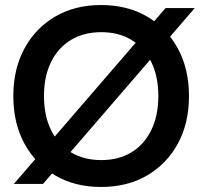

<svg xmlns="http://www.w3.org/2000/svg" viewBox="-20 -732 827 764"><path d="M382 12Q278 12 199.5 -34Q121 -80 77 -161Q33 -242 33 -350Q33 -457 77 -538.5Q121 -620 199.5 -666Q278 -712 382 -712Q487 -712 565.5 -666Q644 -620 688 -538.5Q732 -457 732 -350Q732 -242 688 -161Q644 -80 565.5 -34Q487 12 382 12ZM35 0 639 -700H755L151 0ZM383 -95Q452 -95 502.5 -125.5Q553 -156 581.5 -213.5Q610 -271 610 -350Q610 -429 581.5 -486Q553 -543 502.5 -573.5Q452 -604 383 -604Q314 -604 263 -573.5Q212 -543 183.5 -486Q155 -429 155 -350Q155 -271 183.5 -213.5Q212 -156 263 -125.5Q314 -95 383 -95Z"/></svg>

Font: Host Grotesk Light SemiBold
Style: Regular
Weight: 600
Version: Version 1.003